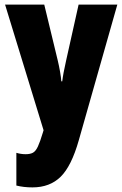

<svg xmlns="http://www.w3.org/2000/svg" viewBox="-20 -639 531 833"><path d="M2 -619H172L230 -379Q236 -354 240.5 -328.5Q245 -303 246 -286H250Q252 -303 256 -324.5Q260 -346 267 -377L321 -619H489L322 -31Q290 82 243 128Q196 174 121 174Q102 174 84.5 172Q67 170 51 166V24Q71 30 91 30Q111 30 123 23.5Q135 17 144.5 -3.5Q154 -24 166 -64L169 -74Z"/></svg>

Font: Noto Sans Malayalam UI ExtraCondensed Black
Style: Regular
Weight: 900
Width: 2
Designer: Jelle Bosma - Monotype Design Team
Foundry: Monotype Imaging Inc.
Version: Version 2.104; ttfautohint (v1.8.4.7-5d5b)